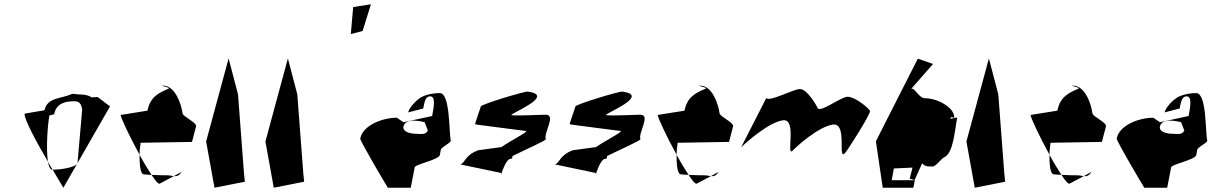

<svg xmlns="http://www.w3.org/2000/svg" viewBox="-20 -877 5660 897"><path d="M95 -346C91 -323 151 -212 204 -122C194 -183 203 -299 211 -338L233 -343C243 -397 289 -404 329 -404C353 -404 360 -388 364 -366L342 -114C330 -92 251 -84 226 -84C255 -36 276 0 276 0L494 -380L436 -424L408 -422C396 -431 377 -436 347 -436C331 -436 325 -442 311 -436C267 -416 200 -422 188 -362ZM204 -122C208 -99 214 -84 225 -84H226C218 -96 211 -108 204 -122Z M544 -340C542 -331 586 -238 632 -154C632 -174 635 -195 637 -210L877 -214L896 -287C899 -305 835 -332 833 -347C827 -389 800 -477 741 -477C722 -477 782 -468 766 -462C718 -442 681 -422 669 -360ZM632 -154C631 -114 635 -73 647 -64C650 -62 667 -61 688 -60C672 -85 651 -118 632 -154ZM688 -60C706 -32 720 -16 726 -19L792 -54C783 -55 774 -58 762 -58C756 -58 719 -58 688 -60ZM792 -54C806 -53 816 -55 828 -74Z M943 -216 982 0 1124 -28 1120 -66 1092 -436 1048 -604Z M1220 -216 1259 0 1401 -28 1397 -66 1369 -436 1325 -604Z M1630 -844 1619 -718 1674 -732 1713 -857Z M1663 -230C1661 -219 1789 -4 1792 0H1899L1917 -93C1912 -109 2030 -129 2035 -153L2039 -176C2042 -192 2090 -210 2086 -222C2077 -256 2084 -442 2035 -442C2001 -442 1966 -434 1943 -420C1925 -408 1892 -376 1887 -352L1957 -370C1964 -404 1968 -427 1990 -427C2016 -427 2007 -377 1999 -335L1865 -306L1834 -327C1767 -327 1675 -292 1663 -230ZM1865 -286C1874 -332 1964 -306 1964 -306L1979 -267C1967 -245 1946 -252 1924 -252C1904 -252 1860 -258 1865 -286Z M2130 -109 2321 -69C2316 -35 2338 -135 2366 -135C2373 -135 2374 -140 2374 -148C2426 -174 2533 -221 2530 -227C2518 -254 2580 -341 2530 -341C2497 -341 2399 -335 2370 -339C2351 -342 2584 -431 2445 -449C2432 -451 2224 -389 2226 -379C2226 -376 2198 -299 2200 -297C2172 -298 2435 -266 2438 -265C2448 -261 2362 -218 2323 -190L2214 -175C2150 -151 2154 -115 2130 -109Z M2572 -109 2763 -69C2758 -35 2780 -135 2808 -135C2815 -135 2816 -140 2816 -148C2868 -174 2975 -221 2972 -227C2960 -254 3022 -341 2972 -341C2939 -341 2841 -335 2812 -339C2793 -342 3026 -431 2887 -449C2874 -451 2666 -389 2668 -379C2668 -376 2640 -299 2642 -297C2614 -298 2877 -266 2880 -265C2890 -261 2804 -218 2765 -190L2656 -175C2592 -151 2596 -115 2572 -109Z M3053 -340C3051 -331 3095 -238 3141 -154C3141 -174 3144 -195 3146 -210L3386 -214L3405 -287C3408 -305 3344 -332 3342 -347C3336 -389 3309 -477 3250 -477C3231 -477 3291 -468 3275 -462C3227 -442 3190 -422 3178 -360ZM3141 -154C3140 -114 3144 -73 3156 -64C3159 -62 3176 -61 3197 -60C3181 -85 3160 -118 3141 -154ZM3197 -60C3215 -32 3229 -16 3235 -19L3301 -54C3292 -55 3283 -58 3271 -58C3265 -58 3228 -58 3197 -60ZM3301 -54C3315 -53 3325 -55 3337 -74Z M3442 -188C3463 -210 3573 -307 3638 -315C3707 -324 3648 -136 3685 -175C3706 -197 3807 -287 3872 -295C3941 -304 3891 -123 3928 -162C3939 -174 4040 -331 4045 -358C4037 -374 3974 -425 3940 -425C3910 -425 3814 -351 3801 -371C3793 -387 3751 -461 3717 -461C3687 -461 3573 -399 3560 -419Z M4072 -217 4104 0H4247L4254 -35H4146L4156 -90L4243 -94L4230 -42L4253 -36L4288 -114C4301 -102 4304 -99 4336 -99C4353 -99 4377 -136 4391 -142C4435 -162 4440 -268 4452 -328L4420 -322C4424 -342 4439 -316 4438 -332C4435 -377 4358 -418 4302 -418C4272 -418 4253 -470 4237 -462L4339 -578L4268 -603Z M4495 -216 4534 0 4676 -28 4672 -66 4644 -436 4600 -604Z M4795 -340C4793 -331 4837 -238 4883 -154C4883 -174 4886 -195 4888 -210L5128 -214L5147 -287C5150 -305 5086 -332 5084 -347C5078 -389 5051 -477 4992 -477C4973 -477 5033 -468 5017 -462C4969 -442 4932 -422 4920 -360ZM4883 -154C4882 -114 4886 -73 4898 -64C4901 -62 4918 -61 4939 -60C4923 -85 4902 -118 4883 -154ZM4939 -60C4957 -32 4971 -16 4977 -19L5043 -54C5034 -55 5025 -58 5013 -58C5007 -58 4970 -58 4939 -60ZM5043 -54C5057 -53 5067 -55 5079 -74Z M5197 -230C5195 -219 5323 -4 5326 0H5433L5451 -93C5446 -109 5564 -129 5569 -153L5573 -176C5576 -192 5624 -210 5620 -222C5611 -256 5618 -442 5569 -442C5535 -442 5500 -434 5477 -420C5459 -408 5426 -376 5421 -352L5491 -370C5498 -404 5502 -427 5524 -427C5550 -427 5541 -377 5533 -335L5399 -306L5368 -327C5301 -327 5209 -292 5197 -230ZM5399 -286C5408 -332 5498 -306 5498 -306L5513 -267C5501 -245 5480 -252 5458 -252C5438 -252 5394 -258 5399 -286Z"/></svg>

Font: Corrode
Style: Ita
Weight: 400
Designer: Mew Too
Version: Version 0.532